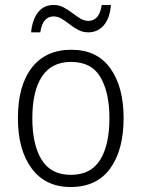

<svg xmlns="http://www.w3.org/2000/svg" viewBox="-20 -742 569 772"><path d="M477 -267Q477 -139 423 -64.5Q369 10 264 10Q163 10 107.5 -64.5Q52 -139 52 -267Q52 -398 108 -470Q164 -542 267 -542Q370 -542 423.5 -467.5Q477 -393 477 -267ZM110 -267Q110 -160 147.5 -99.5Q185 -39 265 -39Q345 -39 382.5 -99Q420 -159 420 -267Q420 -370 384 -431.5Q348 -493 266 -493Q187 -493 148.5 -434Q110 -375 110 -267ZM105 -612Q110 -663 133 -692.5Q156 -722 196 -722Q218 -722 236.5 -712Q255 -702 271 -689.5Q287 -677 303 -667.5Q319 -658 336 -658Q356 -658 370 -673Q384 -688 389 -722H426Q422 -669 397.5 -640.5Q373 -612 335 -612Q313 -612 295 -621.5Q277 -631 260.5 -644Q244 -657 228 -666.5Q212 -676 195 -676Q175 -676 161 -661Q147 -646 142 -612Z"/></svg>

Font: Noto Sans Gurmukhi SemiCondensed Light
Style: Regular
Weight: 300
Width: 4
Designer: Jelle Bosma - Monotype Design Team
Foundry: Monotype Imaging Inc.
Version: Version 2.004; ttfautohint (v1.8.4.7-5d5b)